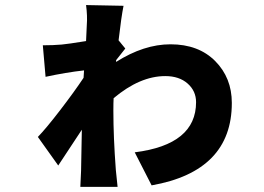

<svg xmlns="http://www.w3.org/2000/svg" viewBox="-20 -683 1040 755"><path d="M436.5 -446.3V-439.5Q545.9 -508.8 650.4 -508.8Q760.7 -508.8 826.2 -442.9Q891.6 -377 891.6 -278.3Q891.6 -9.8 576.2 45.9L509.8 -84Q751 -114.3 751 -281.2Q751 -325.2 717.8 -354.5Q684.6 -383.8 629.9 -383.8Q530.3 -383.8 426.8 -296.9Q425.8 -280.3 425.8 -248Q425.8 -143.6 435.5 -14.6Q435.5 -13.7 442.4 51.8H295.9Q298.8 -6.8 298.8 -11.7Q299.8 -58.6 301.8 -172.9Q216.8 -43.9 209 -32.2L128.9 -144.5Q161.1 -177.7 216.3 -249.5Q271.5 -321.3 308.6 -377L310.5 -406.2Q240.2 -398.4 159.2 -380.9L148.4 -504.9Q189.5 -504.9 222.7 -507.8Q246.1 -509.8 318.4 -521.5L321.3 -584Q324.2 -620.1 318.4 -663.1L465.8 -660.2Q457 -617.2 446.3 -524.4L472.7 -492.2Q447.3 -460.9 436.5 -446.3Z"/></svg>

Font: Gen Shin Gothic Monospace Heavy
Style: Bold
Weight: 800
Designer: [Source Han Sans]
Ryoko NISHIZUKA  (kana & ideographs); Paul D. Hunt (Latin, Greek & Cyrillic); Wenlong ZHANG  (bopomofo
Version: Version 1.002.20150607